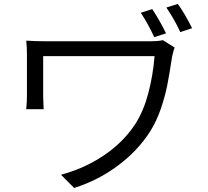

<svg xmlns="http://www.w3.org/2000/svg" viewBox="-20 -878 1040 958"><path d="M808.4 -711.6 749.4 -692.6Q721.8 -754.2 682.4 -814.4L739.6 -832.6Q777.2 -775.8 808.4 -711.6ZM938.4 -737.2 879.4 -718Q851.8 -779.2 810 -840.4L867.2 -858.4Q903.2 -808.4 938.4 -737.2ZM838.6 -595Q826 -511.2 814.9 -454.5Q803.8 -397.8 782.6 -335.6Q761.4 -273.4 728.4 -221Q667.2 -125.6 568.8 -52Q470.4 21.6 350 60L284.4 -6.2Q400 -36.8 498.1 -102.6Q596.2 -168.4 656.6 -261.6Q696.4 -324.4 719.8 -412.2Q743.2 -500 751.2 -597.8H195.4V-395.4Q196.2 -362.4 197.8 -333H110.8Q114.4 -372.2 114.4 -395.4V-609.4Q114.4 -641.6 111 -675.2Q153.4 -672 216.4 -672H732Q766.8 -672 793 -677.6L851.6 -640.4Q848.2 -634 844.5 -619.4Q840.8 -604.8 838.6 -595Z"/></svg>

Font: 寒蝉端黑体 Light
Style: Regular
Weight: 300
Designer: ChillDuanSans {Warren2060}; 
Source Han Sans {Ryoko NISHIZUKA 西塚涼子 (kana, bopomofo & ideographs); Paul D. Hunt (Latin, G
Foundry: ChillType&Adobe
Version: Version 1.300;Glyphs 3.3 (3306)